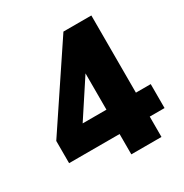

<svg xmlns="http://www.w3.org/2000/svg" viewBox="-163 -835 927 965"><g transform="rotate(-30 300.0 -352.5)"><path d="M324 0V-118H31V-247L337 -705H499V-257H585V-118H499V0ZM328 -257V-492H344L167 -222L163 -257Z"/></g></svg>

Font: Nunito Sans 10pt Black
Style: Regular
Weight: 900
Designer: Vernon Adams
Foundry: Vernon Adams
Version: Version 3.101;gftools[0.9.27]